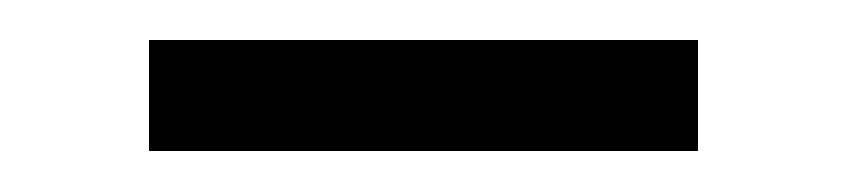

<svg xmlns="http://www.w3.org/2000/svg" viewBox="-20 -656 424 96"><path d="M329 -580.5H54.5V-636H329Z"/></svg>

Font: Anek Kannada Medium
Style: Regular
Weight: 400
Version: Version 1.003